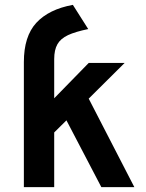

<svg xmlns="http://www.w3.org/2000/svg" viewBox="-20 -770 599 790"><path d="M78.2 0V-514.6Q78.2 -620.5 129.4 -676.1Q180.6 -731.7 279.8 -750L343 -650.4Q290.5 -639.7 259.9 -625.5Q229.3 -611.2 216.2 -587.9Q203 -564.6 203 -526.8V-365.6L345 -511H492.8L345 -364.2L532.8 0H397L253.4 -274.8L203 -225V0Z"/></svg>

Font: Overpass
Style: Regular
Weight: 400
Designer: Delve Withrington, Dave Bailey, Thomas Jockin
Foundry: Delve Fonts LLC
Version: Version 4.000